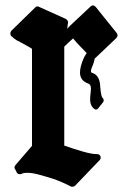

<svg xmlns="http://www.w3.org/2000/svg" viewBox="-20 -646 465 720"><path d="M417 -523 339 -620Q335 -625 329.5 -625.5Q324 -626 319 -621L240 -547L232 -538L235 -561Q236 -565 233 -569Q230 -573 227 -575L127 -620Q119 -625 112 -618L23 -531Q18 -525 19 -518Q20 -511 27 -507Q27 -507 31 -503Q37 -499 41 -496Q45 -493 51 -491Q61 -485 76 -477Q91 -469 100 -463V-99L38 -27Q31 -18 37 -11L43 1Q46 6 51.5 7Q57 8 61 6Q68 2 83 2Q101 2 128.5 9.5Q156 17 187 27Q196 31 210 36.5Q224 42 245 53Q248 55 253.5 54Q259 53 261 51L354 -46Q360 -53 356.5 -60.5Q353 -68 344 -68Q324 -68 289.5 -78Q255 -88 221 -100V-471Q230 -480 237.5 -487Q245 -494 254 -502Q267 -486 279 -474Q291 -462 305 -447Q299 -438 297.5 -435Q296 -432 294 -428Q280 -396 280 -374Q280 -344 310 -333Q321 -330 321 -314Q321 -311 320.5 -306.5Q320 -302 320 -299Q319 -293 318.5 -285.5Q318 -278 318 -272Q318 -253 329.5 -241Q341 -229 350 -242L366 -262Q373 -271 364 -280Q359 -285 356 -319Q355 -362 328 -372Q321 -373 321 -379Q321 -386 325.5 -395.5Q330 -405 333 -417L335 -426L336 -427L416 -503Q425 -513 417 -523Z"/></svg>

Font: MM Taunggyi
Style: Regular
Weight: 400
Designer: Khon Soe Zaw Thu
Version: Version 1.00 July 18, 2016, initial release